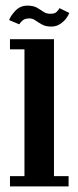

<svg xmlns="http://www.w3.org/2000/svg" viewBox="-20 -663 278 683"><path d="M15.5 0V-36.5H67V-487.5H15.5V-523.5H172V-36.5H224V0ZM162.5 -568.5Q142.5 -568.5 129.5 -575.8Q116.5 -583 106.2 -590.2Q96 -597.5 84.5 -597.5Q68 -597.5 59.5 -589.5Q51 -581.5 48.5 -576.5L12.5 -591.5Q16.5 -605 34 -624Q51.5 -643 77 -643Q98.5 -643 111.2 -635.8Q124 -628.5 134.2 -621.2Q144.5 -614 159.5 -614Q175 -614 182 -621.2Q189 -628.5 191.5 -634L226.5 -617Q224.5 -610 216.2 -598.5Q208 -587 194.2 -577.8Q180.5 -568.5 162.5 -568.5Z"/></svg>

Font: Imbue 10pt SemiBold
Style: Regular
Weight: 600
Designer: Tyler Finck
Foundry: Etcetera Type Company
Version: Version 1.102; ttfautohint (v1.8.3)